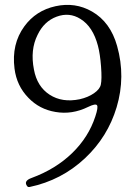

<svg xmlns="http://www.w3.org/2000/svg" viewBox="-20 -747 566 782"><path d="M100.6 14.6Q230.5 -12.7 326.2 -102.5Q418.9 -189.5 455.1 -310.5Q492.2 -434.6 457 -559.6Q429.7 -657.2 354.5 -700.2Q286.1 -739.3 206.1 -721.7Q126 -704.1 79.1 -639.6Q26.4 -567.4 39.1 -467.8Q47.9 -397.5 95.7 -348.6Q140.6 -301.8 206.1 -291Q273.4 -279.3 338.9 -311.5Q369.1 -326.2 375 -318.4Q380.9 -310.5 368.2 -272.5Q340.8 -188.5 273.9 -123.5Q207 -58.6 109.4 -22.5Q73.2 -9.8 91.8 12.7Q94.7 15.6 100.6 14.6ZM118.2 -463.9Q102.5 -543.9 132.8 -604.5Q159.2 -660.2 210.9 -679.2Q262.7 -698.2 307.6 -669.9Q358.4 -638.7 378.9 -560.5Q387.7 -527.3 391.6 -475.6Q395.5 -423.8 390.6 -402.3Q386.7 -383.8 362.8 -367.2Q338.9 -350.6 304.7 -342.8Q233.4 -328.1 182.1 -361.3Q130.9 -394.5 118.2 -463.9Z"/></svg>

Font: Bpmf GenWan Min R
Style: R
Weight: 400
Foundry: But Ko
Version: Version 1.320